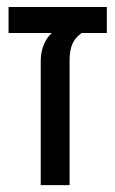

<svg xmlns="http://www.w3.org/2000/svg" viewBox="-20 -539 336 559"><path d="M98.6 0V-362.3Q98.6 -387.7 107.9 -409.7Q117.2 -431.6 130.9 -442.9H4.9V-518.6H291V-442.9H217.3Q208.5 -436 201.9 -428.7Q195.3 -421.4 191.2 -412.1Q187 -402.8 184.8 -390.9Q182.6 -378.9 182.6 -362.3V0Z"/></svg>

Font: Arian AMU
Style: Regular
Weight: 400
Designer: Ruben Hakobyan (Tarumian)
Foundry: Ruben Hakobyan (Tarumian)
Version: Version 4.003